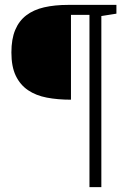

<svg xmlns="http://www.w3.org/2000/svg" viewBox="-20 -691 526 790"><path d="M397 -625V79.1H348.1V-629.9H272V-280.8Q217.8 -280.8 172.9 -289.3Q127.9 -297.9 95.5 -319.8Q63 -341.8 44.9 -379.4Q26.9 -417 26.9 -475.1Q26.9 -530.3 42.5 -567.6Q58.1 -605 88.1 -627.9Q118.2 -650.9 161.6 -660.9Q205.1 -670.9 261.2 -670.9H459V-634.8Z"/></svg>

Font: BabelStone Ogham Lithic
Style: Regular
Weight: 400
Designer: Andrew West
Foundry: BabelStone
Version: Version 1.02 March 14, 2022